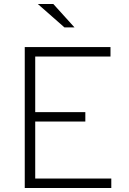

<svg xmlns="http://www.w3.org/2000/svg" viewBox="-20 -934 640 954"><path d="M103 0V-700H529V-653H155V-377H404V-330H155V-47H533V0ZM300 -798 168 -914H245L350 -798Z"/></svg>

Font: Red Hat Mono VF Light
Style: Regular
Weight: 300
Monospace: yes
Designer: Pentagram, MCKL
Foundry: Pentagram, MCKL
Version: Version 1.023